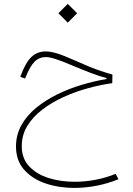

<svg xmlns="http://www.w3.org/2000/svg" viewBox="-20 -632 679 978"><path d="M213.4 -370.1Q170.4 -370.1 140.6 -342.3Q110.8 -314.5 86.4 -248.5L83.5 -240.7L107.9 -231.9L110.8 -239.3Q132.8 -294.4 156.2 -317.9Q179.7 -341.3 213.4 -341.3Q231.9 -341.3 262.9 -331.5Q293.9 -321.8 350.6 -297.4Q404.3 -274.9 445.1 -259.5Q485.8 -244.1 522.5 -234.4V-229.5Q460.4 -219.2 395.5 -199.7Q330.6 -180.2 271 -150.9Q211.4 -121.6 164.1 -82.8Q116.7 -43.9 89.1 5.4Q61.5 54.7 61.5 114.3Q61.5 185.5 102.8 232.4Q144 279.3 211.7 302.2Q279.3 325.2 358.4 325.2Q414.6 325.2 472.4 314Q530.3 302.7 583.5 280.8L568.8 253.4Q521 273.4 467 283.7Q413.1 293.9 359.9 293.9Q289.1 293.9 227.5 274.7Q166 255.4 128.4 215.1Q90.8 174.8 90.8 112.3Q90.8 56.2 119.1 9.5Q147.5 -37.1 195.6 -73.7Q243.7 -110.4 303.7 -137.7Q363.8 -165 428 -182.6Q492.2 -200.2 551.8 -208.5L552.7 -252.4Q522.9 -260.7 494.4 -270.3Q465.8 -279.8 434.1 -292.7Q402.3 -305.7 363.3 -323.2Q301.3 -351.1 268.3 -360.6Q235.4 -370.1 213.4 -370.1ZM277.3 -564.5 325.2 -516.6 373 -564.5 325.2 -612.3Z"/></svg>

Font: Estedad-FD VF
Style: Regular
Weight: 100
Designer: Amin Abedi
Version: Version 7.3